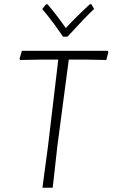

<svg xmlns="http://www.w3.org/2000/svg" viewBox="-20 -876 526 896"><path d="M407 -856 419 -834Q382 -800 295 -705H274Q224 -779 177 -834L195 -856H202Q250 -799 287 -745Q332 -794 399 -856ZM482 -639 486 -633 476 -596 376 -598H301L248 -197L226 0H178L204 -194L252 -598H179L75 -596L71 -601L82 -639Z"/></svg>

Font: Alegreya Sans Light
Style: Italic
Weight: 300
Italic angle: -7°
Designer: Juan Pablo del Peral
Foundry: Huerta Tipografica
Version: Version 2.007